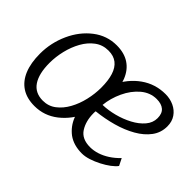

<svg xmlns="http://www.w3.org/2000/svg" viewBox="-101 -821 1085 1085"><g transform="rotate(45 441.5 -278.0)"><path d="M235 8Q173.5 8 132 -19.2Q90.5 -46.5 69.2 -98.2Q48 -150 48 -224Q48 -310.5 84 -390Q119.5 -468 181.8 -516Q244 -564 322 -564Q382.5 -564 423.2 -537Q464 -510 484.5 -458.5Q505 -407 505 -333Q505 -245.5 471 -167Q436.5 -88.5 374.8 -40.2Q313 8 235 8ZM247 -47Q291.5 -47 325.2 -72.8Q359 -98.5 382.2 -140.5Q405.5 -182.5 417.2 -233Q429 -283.5 429 -333Q429 -389.5 416.5 -429Q404 -468.5 377.8 -489.2Q351.5 -510 310 -510Q264 -510 229 -484Q194 -458 170.5 -415.8Q147 -373.5 135 -323.5Q123 -273.5 123 -225Q123 -139 154 -93Q185 -47 247 -47ZM614 8Q548 8 504 -24Q461.5 -56.5 441.8 -107Q422 -157.5 424 -215Q425.5 -311.5 464 -393Q501.5 -472.5 566 -518.2Q630.5 -564 712 -564Q748.5 -564 779.5 -549.5Q810.5 -535 829.2 -507.8Q848 -480.5 848 -442Q848 -392 819 -353Q790 -314 740.5 -285.8Q691 -257.5 629 -240.2Q567 -223 501 -216Q500.5 -214 500.2 -209.8Q500 -205.5 500 -200Q500 -137 528 -93.5Q556 -50 622 -50Q649.5 -50 678.8 -59.2Q708 -68.5 736.8 -87Q765.5 -105.5 792 -133L813 -91Q802 -75.5 779 -58.2Q756 -41 727 -26Q698 -11 668.5 -1.5Q639 8 614 8ZM503 -269Q546.5 -270 594 -282.2Q641.5 -294.5 683 -316.5Q724.5 -338.5 750.2 -368.8Q776 -399 776 -436Q776 -473 755.2 -491Q734.5 -509 696 -509Q670.5 -509 647.2 -500.2Q624 -491.5 603 -474Q560.5 -438 534.5 -382Q508.5 -326 503 -269Z"/></g></svg>

Font: Koeln Type Sans Light
Style: Italic
Weight: 300
Italic angle: -7.5°
Designer: Eben Sorkin
Foundry: Eben Sorkin
Version: Version 2.001